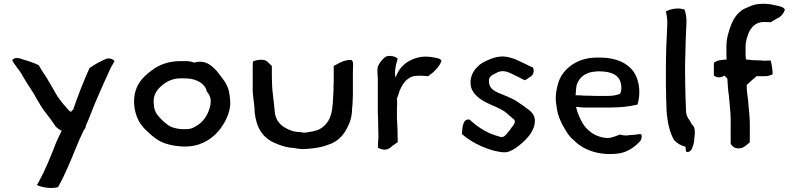

<svg xmlns="http://www.w3.org/2000/svg" viewBox="-20 -787 4119 993"><path d="M43 -476C45 -471 47 -466 51 -462L62 -446C68 -437 74 -429 80 -422C88 -411 95 -399 102 -386C124 -347 151 -313 172 -272C186 -247 200 -224 217 -203C235 -181 249 -161 265 -137C274 -125 285 -117 299 -111C289 -92 282 -73 272 -54C244 18 216 89 180 154L171 170C194 181 243 191 280 181L289 164C303 140 317 108 329 82C358 18 382 -51 413 -113C420 -121 424 -129 424 -137C439 -168 459 -225 474 -259C489 -295 507 -335 522 -369C535 -394 544 -421 557 -444L572 -470C569 -480 542 -491 525 -481L512 -475C486 -463 466 -451 443 -435C412 -366 384 -295 358 -219C354 -218 349 -213 348 -208C330 -217 321 -236 307 -249C293 -268 278 -285 267 -306C253 -331 238 -357 223 -382C208 -405 193 -427 180 -450C155 -462 129 -471 100 -479L86 -484C80 -486 73 -487 66 -487C56 -487 48 -482 43 -476Z M700 -358C659 -296 669 -204 706 -148C712 -140 719 -132 725 -124C750 -99 779 -71 813 -54C842 -40 877 -33 913 -30C917 -30 920 -30 924 -29H934C942 -29 949 -30 956 -30C1030 -35 1085 -75 1121 -123C1147 -159 1168 -201 1171 -249C1171 -265 1170 -281 1167 -298C1160 -355 1128 -382 1101 -420C1089 -433 1077 -444 1062 -454C1039 -469 1009 -471 985 -463C971 -468 959 -471 940 -471H910C852 -470 804 -453 766 -424C739 -404 717 -385 700 -358ZM776 -246C768 -300 797 -330 829 -354C851 -370 878 -381 912 -382H923C933 -382 942 -381 952 -381C997 -378 1042 -354 1049 -315C1059 -302 1068 -289 1070 -269C1070 -254 1068 -239 1064 -227C1053 -191 1032 -159 1004 -141C987 -130 970 -119 944 -119H918C888 -122 864 -128 844 -144C828 -156 817 -166 804 -181C789 -196 776 -219 776 -246Z M1287 -325C1287 -284 1297 -246 1297 -207C1306 -126 1337 -76 1400 -48C1425 -37 1452 -27 1483 -23C1488 -23 1493 -22 1498 -22C1511 -19 1532 -16 1548 -16C1555 -16 1561 -17 1568 -17C1609 -20 1647 -26 1676 -38C1734 -55 1767 -99 1788 -153C1796 -173 1801 -199 1801 -227C1804 -249 1804 -270 1805 -294V-412C1805 -424 1806 -435 1806 -446C1807 -459 1806 -470 1798 -477C1757 -478 1732 -459 1706 -446V-366C1706 -360 1706 -355 1705 -350V-327C1705 -306 1703 -291 1702 -271L1701 -252C1700 -245 1700 -239 1699 -233C1694 -177 1671 -139 1631 -118C1612 -109 1590 -106 1566 -102C1561 -102 1558 -101 1552 -101C1550 -101 1547 -102 1543 -102L1533 -104C1500 -104 1475 -114 1454 -127C1430 -140 1411 -162 1403 -194C1399 -219 1398 -249 1394 -274L1392 -293C1388 -321 1386 -357 1386 -390V-446C1381 -450 1376 -455 1371 -460L1363 -468C1347 -484 1307 -478 1288 -469L1287 -442Z M1933 -439C1930 -414 1934 -398 1934 -377V-205C1935 -182 1936 -161 1936 -137C1936 -119 1937 -101 1937 -85C1938 -74 1936 -61 1935 -50V-23C1943 -18 1956 -13 1970 -13C1981 -13 1992 -18 1998 -23L2010 -33C2019 -39 2029 -46 2037 -52C2037 -68 2036 -86 2036 -102C2036 -113 2036 -125 2035 -135C2035 -150 2033 -160 2033 -175V-227C2034 -241 2034 -252 2034 -262C2033 -265 2033 -269 2033 -272C2033 -274 2033 -276 2032 -278C2041 -291 2043 -314 2052 -329C2064 -356 2086 -387 2124 -394C2158 -398 2184 -393 2195 -393C2200 -398 2207 -403 2213 -407C2221 -413 2228 -420 2234 -427C2247 -440 2257 -454 2263 -472C2260 -487 2230 -488 2211 -492C2159 -500 2119 -486 2085 -465C2073 -457 2054 -439 2047 -428L2041 -419C2036 -409 2029 -396 2025 -385C2025 -392 2023 -400 2023 -408C2023 -437 2030 -462 2037 -483C2030 -493 1998 -504 1975 -494C1957 -481 1941 -462 1933 -439Z M2369 -94C2414 -54 2471 -26 2533 -8C2553 -4 2577 3 2599 0C2621 -3 2645 -19 2660 -31C2686 -51 2713 -76 2729 -104C2738 -121 2744 -133 2746 -153V-156C2750 -193 2724 -214 2697 -232C2681 -245 2662 -256 2645 -268C2630 -276 2616 -282 2601 -289C2562 -307 2509 -316 2509 -366C2506 -391 2527 -400 2544 -408C2553 -414 2565 -419 2580 -419C2600 -419 2614 -411 2630 -404C2649 -394 2670 -385 2694 -372C2704 -376 2712 -383 2723 -390C2739 -398 2746 -424 2735 -439C2722 -442 2712 -450 2700 -455C2662 -472 2631 -492 2582 -495C2556 -495 2534 -489 2515 -481C2489 -470 2467 -461 2449 -441C2422 -416 2411 -382 2414 -351C2416 -324 2432 -301 2452 -285C2486 -253 2544 -239 2582 -215C2595 -208 2606 -197 2616 -188C2624 -181 2629 -177 2638 -170C2650 -158 2636 -138 2627 -129C2619 -117 2612 -107 2602 -96C2594 -88 2586 -75 2568 -79C2555 -82 2540 -88 2527 -92C2501 -102 2474 -116 2445 -138C2433 -148 2420 -157 2410 -168C2372 -177 2371 -123 2369 -94Z M2858 -240C2861 -215 2867 -189 2877 -167C2880 -160 2883 -154 2886 -147C2903 -117 2919 -85 2945 -64C2950 -60 2954 -55 2959 -51C3008 -7 3089 20 3184 6C3221 0 3257 -23 3280 -46C3286 -52 3293 -58 3296 -66C3300 -77 3299 -87 3297 -92C3291 -93 3285 -94 3281 -93C3264 -89 3254 -90 3233 -88C3219 -85 3213 -86 3199 -88L3185 -91C3168 -84 3142 -73 3121 -73C3085 -75 3048 -90 3027 -111C2999 -132 2980 -171 2967 -206C2964 -215 2962 -226 2959 -234H2969C2980 -233 2985 -231 2996 -231H3137C3188 -231 3235 -236 3277 -246C3293 -298 3290 -365 3259 -413C3225 -463 3166 -487 3093 -489H3056C2969 -486 2894 -437 2868 -361C2866 -352 2863 -343 2861 -334L2858 -319C2853 -295 2853 -263 2858 -240ZM2957 -294C2957 -298 2957 -302 2958 -306C2958 -316 2959 -329 2961 -338C2961 -342 2962 -345 2963 -349C2976 -387 3007 -411 3050 -416C3056 -417 3063 -417 3071 -418H3076C3117 -418 3153 -411 3174 -389C3195 -368 3199 -325 3187 -302C3169 -295 3150 -291 3127 -291H3059C3051 -291 3044 -291 3036 -292H3016C3002 -292 2991 -293 2977 -294H2965C2963 -295 2960 -294 2957 -294Z M3424 -337C3425 -318 3425 -301 3425 -284C3426 -262 3427 -242 3427 -221C3431 -158 3442 -105 3466 -63C3481 -46 3502 -34 3525 -28C3526 -25 3526 -23 3526 -20C3527 -18 3527 -15 3527 -12V-7C3531 6 3556 -2 3561 -25C3567 -39 3571 -55 3571 -74C3574 -89 3574 -104 3573 -115C3570 -132 3568 -134 3557 -145C3548 -168 3528 -180 3528 -215C3526 -257 3525 -299 3524 -341L3523 -431C3523 -462 3524 -488 3525 -519L3526 -568C3527 -600 3529 -634 3530 -664C3532 -694 3527 -715 3521 -737C3489 -750 3446 -740 3424 -728C3429 -704 3432 -686 3431 -657C3427 -585 3424 -508 3424 -431Z M3672 -397C3678 -391 3687 -387 3698 -387C3709 -387 3720 -391 3726 -396C3729 -395 3732 -392 3732 -390C3734 -388 3737 -385 3740 -383L3742 -377C3744 -349 3745 -319 3750 -291L3752 -267C3755 -235 3759 -201 3759 -166V-108C3758 -97 3759 -87 3759 -78V-42C3768 -32 3774 -22 3794 -20C3819 -17 3834 -31 3847 -42L3858 -51C3858 -59 3857 -68 3858 -77V-136C3858 -173 3855 -210 3851 -244L3849 -269C3846 -295 3841 -320 3842 -348C3850 -354 3857 -362 3865 -369C3873 -377 3885 -384 3892 -393H3939C3953 -393 3967 -398 3976 -403C3976 -428 3971 -454 3966 -474H3957C3950 -474 3943 -474 3937 -473C3932 -473 3928 -473 3923 -474C3905 -474 3886 -476 3869 -476C3861 -477 3851 -479 3841 -479H3838V-484C3837 -490 3836 -495 3836 -500V-548C3836 -555 3837 -561 3838 -568C3847 -617 3866 -662 3915 -672C3936 -675 3954 -672 3966 -672L3981 -681C3987 -684 3991 -687 3996 -690C4016 -698 4033 -715 4039 -737C4039 -742 4030 -749 4018 -753C3996 -758 3974 -765 3944 -767C3934 -767 3924 -768 3914 -767C3888 -766 3868 -759 3849 -750L3828 -741C3797 -724 3776 -695 3762 -660C3750 -629 3738 -594 3737 -551V-501C3737 -494 3738 -486 3738 -479C3713 -478 3684 -475 3672 -461Z"/></svg>

Font: Hussar Pisanka
Style: Regular
Weight: 400
Designer: Robert Jablonski
Foundry: Cannot Into Space Fonts
Version: Version 1.070